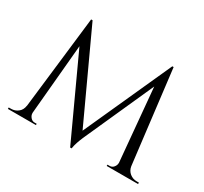

<svg xmlns="http://www.w3.org/2000/svg" viewBox="-147 -925 1225 1151"><g transform="rotate(30 465.5 -350.0)"><path d="M741 -714 749 -647 498 -88Q498 -88 490.5 -71Q483 -54 475 -30.5Q467 -7 464 14H454L440 -49ZM126 -73V0H15V-10Q16 -10 23.5 -10Q31 -10 31 -10Q58 -10 79 -26.5Q100 -43 104 -73ZM155 -57Q155 -56 155 -55Q155 -54 155 -52Q155 -36 166.5 -22.5Q178 -9 194 -9H209V0H148V-57ZM179 -714H189L209 -655L150 0H96ZM189 -714 477 -91 454 14 170 -602ZM750 -714 836 0H758L703 -606L741 -714ZM806 -73H827Q832 -43 853 -26.5Q874 -10 900 -10Q900 -10 908 -10Q916 -10 916 -10V0H806ZM753 -57H760V0H699V-9H714Q731 -9 742 -22.5Q753 -36 753 -52Q753 -54 753 -55Q753 -56 753 -57Z"/></g></svg>

Font: Cinzel
Style: Regular
Weight: 400
Designer: Natanael Gama
Version: Version 2.000